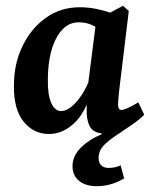

<svg xmlns="http://www.w3.org/2000/svg" viewBox="-20 -453 531 662"><path d="M149 9Q96 9 61.5 -33.5Q27 -76 28 -158Q28 -233 57.5 -294Q87 -355 138 -391.5Q189 -428 255 -428Q286 -428 316 -421.5Q346 -415 369 -406L338 -337Q320 -356 299 -366Q278 -376 252 -376Q224 -376 204 -359.5Q184 -343 170.5 -314.5Q157 -286 151 -251Q145 -216 145 -179Q144 -127 156.5 -98.5Q169 -70 191 -70Q205 -70 221.5 -81.5Q238 -93 255 -116Q272 -139 286 -172L300 -165Q284 -78 242 -34.5Q200 9 149 9ZM340 7Q308 7 294.5 -10Q281 -27 279 -61Q279 -73 279 -93.5Q279 -114 280 -133L312 -384L404 -433L424 -415L391 -142Q390 -130 388.5 -115.5Q387 -101 387 -92Q387 -74 399 -74Q406 -74 419.5 -80Q433 -86 457 -100L477 -58Q445 -27 408 -10Q371 7 340 7ZM314 189Q275 189 252.5 170.5Q230 152 230 120Q230 85 258.5 56.5Q287 28 330 10V-24L477 -57Q461 -41 438 -25Q415 -9 391 7Q359 27 339.5 46.5Q320 66 320 91Q320 109 329.5 117.5Q339 126 354 126Q364 126 375 124Q386 122 396 117L408 162Q387 175 363 182Q339 189 314 189Z"/></svg>

Font: Yrsa SemiBold
Style: Italic
Weight: 600
Italic angle: -7.10001°
Version: Version 2.004